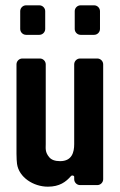

<svg xmlns="http://www.w3.org/2000/svg" viewBox="-20 -696 450 722"><path d="M259 -31V-22C259 -10 269 0 281 0H346C358 0 368 -10 368 -22V-454C368 -466 358 -476 346 -476H281C269 -476 259 -466 259 -454V-154C259 -124 251 -90 206 -90C187 -90 173 -95 165 -105C149 -124 152 -138 152 -154V-454C152 -466 142 -476 130 -476H64C52 -476 42 -466 42 -454V-118C42 -101 43 -89 44 -80C51 -29 106 6 160 6C204 6 228 -12 247 -34C251 -38 259 -36 259 -31ZM283 -565H334C346 -565 356 -575 356 -587V-654C356 -666 346 -676 334 -676H283C271 -676 261 -666 261 -654V-587C261 -575 271 -565 283 -565ZM78 -565H128C140 -565 150 -575 150 -587V-654C150 -666 140 -676 128 -676H78C66 -676 56 -666 56 -654V-587C56 -575 66 -565 78 -565Z"/></svg>

Font: DIN Rundschrift
Style: Mittel
Weight: 400
Version: Version 1.027